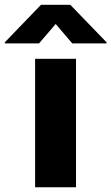

<svg xmlns="http://www.w3.org/2000/svg" viewBox="-94 -795 472 815"><path d="M55 0V-545.5H228.7V0ZM79.9 -774.5H204.5L358.3 -615.4V-610.8H212.7L142.4 -693.2L71.7 -610.8H-73.5V-615.4Z"/></svg>

Font: Inter P Extra Bold
Style: Regular
Weight: 800
Designer: Rasmus Andersson
Foundry: rsms
Version: Version 3.018;git-588b23468